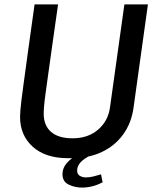

<svg xmlns="http://www.w3.org/2000/svg" viewBox="-20 -706 718 869"><path d="M287.8 10Q185.8 10 128.2 -41.9Q70.8 -93.8 70.8 -177Q70.8 -188 72.4 -207.9Q74 -227.8 77.4 -255.4Q80.8 -283 85.6 -318.1Q90.5 -353.2 96.1 -394.8Q101.8 -436.2 108.1 -483Q114.5 -529.8 121.8 -580.9Q129 -632 136.5 -686H242.8Q228 -581.5 217.1 -504.9Q206.2 -428.2 198.8 -374.2Q191.2 -320.2 186.4 -284.6Q181.5 -249 179.6 -227.1Q177.8 -205.2 177.8 -191.5Q177.8 -137.8 211.4 -108.9Q245 -80 308.2 -80Q378.5 -80 424.2 -119.5Q470 -159 478 -221.2L543 -686H649.5L584.5 -219.2Q574.8 -148.8 537.2 -97.2Q499.8 -45.8 440.5 -17.9Q381.2 10 303.8 10ZM350.8 143Q318.8 143 290.8 129.5Q262.8 116 262.8 82Q262.8 54.2 281.9 32.5Q301 10.8 323.2 0H384.5Q357.8 13.8 343.5 30Q329.2 46.2 329.2 65.8Q329.2 83.2 341.8 90.1Q354.2 97 368.2 97Q385.5 97 403.4 92.5Q421.2 88 437.2 83L444.5 119Q422 131 398.5 137Q375 143 350.8 143Z"/></svg>

Font: Chivo Medium
Style: Italic
Weight: 500
Italic angle: -8.05°
Designer: Hector Gatti
Foundry: Omnibus-Type
Version: Version 2.002